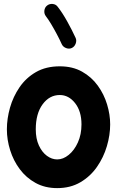

<svg xmlns="http://www.w3.org/2000/svg" viewBox="-20 -906 606 993"><path d="M289.1 -563Q355.5 -563 404.5 -535.4Q453.6 -507.8 485.8 -463.1Q518.1 -418.5 533.9 -365.7Q549.8 -313 549.8 -262.7Q549.8 -207.5 532.7 -149.7Q515.6 -91.8 481.4 -42.7Q447.3 6.3 395.8 36.6Q344.2 66.9 275.9 66.9Q212.4 66.9 163.8 40Q115.2 13.2 82.3 -31Q49.3 -75.2 32.5 -129.2Q15.6 -183.1 15.6 -237.3Q15.6 -292 31.7 -349.1Q47.9 -406.2 81.1 -454.8Q114.3 -503.4 166 -533.2Q217.8 -563 289.1 -563ZM289.1 -414.6Q235.8 -414.6 200.4 -366.5Q165 -318.4 165 -237.3Q165 -188.5 181.2 -153.6Q197.3 -118.7 222.7 -100.1Q248 -81.5 275.9 -81.5Q306.6 -81.5 335.4 -105Q364.3 -128.4 382.8 -169.4Q401.4 -210.4 401.4 -262.7Q401.4 -330.6 368.4 -372.6Q335.4 -414.6 289.1 -414.6ZM223.6 -877.4Q236.3 -887.2 252.7 -885.5Q269 -883.8 278.3 -871.1Q303.2 -839.4 328.1 -794.4Q353 -749.5 371.1 -710Q377.4 -696.3 371.3 -680.2Q365.2 -664.1 351.1 -657.7Q337.4 -651.4 321.5 -657.5Q305.7 -663.6 299.3 -677.7Q288.6 -701.7 273.9 -729.2Q259.3 -756.8 244.4 -781.7Q229.5 -806.6 216.8 -822.8Q207.5 -835.4 209.5 -851.6Q211.4 -867.7 223.6 -877.4Z"/></svg>

Font: Mikhak-FD ExtraBold
Style: Regular
Weight: 800
Designer: Amin Abedi
Version: Version 3.2